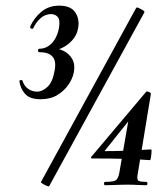

<svg xmlns="http://www.w3.org/2000/svg" viewBox="-20 -655 590 681"><path d="M161 -474 162 -484Q187 -484 206.5 -474Q226 -464 236.5 -445Q247 -426 242 -399Q238 -377 223 -355Q208 -333 183.5 -318Q159 -303 124 -303Q85 -303 68.5 -322.5Q52 -342 49 -366Q48 -370 53.5 -371Q59 -372 60 -368Q64 -356 71.5 -347.5Q79 -339 89.5 -334.5Q100 -330 112 -330Q130 -330 148.5 -347Q167 -364 174 -406Q180 -439 166 -454.5Q152 -470 119 -470Q115 -470 115 -476Q115 -482 119 -482Q137 -482 151.5 -491.5Q166 -501 175.5 -517.5Q185 -534 189 -555Q194 -584 185 -594.5Q176 -605 161 -605Q140 -605 123.5 -590Q107 -575 98 -555Q97 -552 91.5 -553.5Q86 -555 87 -561Q101 -592 127 -613.5Q153 -635 190 -635Q231 -635 247 -611Q263 -587 257 -555Q253 -531 237 -513Q221 -495 200 -485Q179 -475 161 -474ZM154 6Q153 7 145.5 4Q138 1 131 -3.5Q124 -8 125 -9L463 -627Q465 -630 472.5 -626.5Q480 -623 487 -618.5Q494 -614 492 -611ZM353 2Q349 2 349 -4Q349 -10 353 -10Q382 -10 390.5 -15.5Q399 -21 403 -41L436 -231L465 -262L353 -122Q349 -119 355 -119Q387 -119 413 -120Q439 -121 464 -122.5Q489 -124 516 -125Q518 -125 517.5 -115.5Q517 -106 515.5 -96.5Q514 -87 512 -87Q473 -90 424 -91.5Q375 -93 305 -93Q304 -93 303 -95Q302 -97 304 -99L498 -329Q500 -332 508 -329Q516 -326 515 -321L469 -41Q465 -22 469 -16Q473 -10 498 -10Q503 -10 503 -4Q503 2 498 2Q483 2 468 1Q453 0 433 0Q410 0 390 1Q370 2 353 2Z"/></svg>

Font: Cormorant Garamond Light
Style: Bold Italic
Weight: 700
Italic angle: -10°
Version: Version 4.001